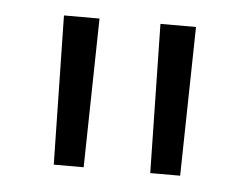

<svg xmlns="http://www.w3.org/2000/svg" viewBox="-32 -737 438 339"><g transform="rotate(5 186.5 -568.0)"><path d="M74 -436 69 -700H132L127 -436ZM245 -436 240 -700H303L298 -436Z"/></g></svg>

Font: Modern
Style: Small
Weight: 400
Designer: Julieta Ulanovsky
Foundry: Julieta Ulanovsky
Version: Version 8.000